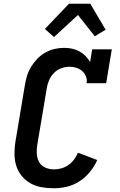

<svg xmlns="http://www.w3.org/2000/svg" viewBox="-20 -999 640 1027"><path d="M268 8Q235 8 203 2.5Q171 -3 144 -18Q117 -33 97 -57Q77 -81 67.5 -110.5Q58 -140 57.5 -172.5Q57 -205 62 -238L113 -543Q117 -568 124.5 -593Q132 -618 146 -641Q160 -664 179 -684Q198 -704 222 -717.5Q246 -731 271.5 -737Q297 -743 323 -743Q345 -743 366 -738.5Q387 -734 405 -724Q423 -714 437.5 -699.5Q452 -685 462 -667L473 -735H578L548 -554H443Q447 -573 439.5 -590.5Q432 -608 419 -619.5Q406 -631 388 -636.5Q370 -642 351 -642Q329 -642 306.5 -633.5Q284 -625 268 -608Q252 -591 242.5 -569.5Q233 -548 230 -526L179 -222Q175 -198 177 -174Q179 -150 190 -131Q201 -112 222.5 -102.5Q244 -93 268 -93Q288 -93 308 -98.5Q328 -104 345.5 -116Q363 -128 376 -145.5Q389 -163 397 -182L500 -143Q486 -110 461.5 -80Q437 -50 405.5 -29.5Q374 -9 338.5 -0.5Q303 8 268 8ZM269 -801 220 -844 349 -979H463L545 -840L487 -805L397 -919Z"/></svg>

Font: Iosevka Etoile
Style: Bold Italic
Weight: 700
Italic angle: -9°
Designer: Belleve Invis
Foundry: Belleve Invis
Version: Version 28.1.0; ttfautohint (v1.8.4)